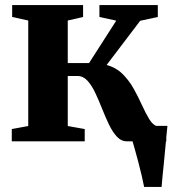

<svg xmlns="http://www.w3.org/2000/svg" viewBox="-20 -558 684 758"><path d="M549 180Q546 163.5 540 137.8Q534 112 526.8 84.5Q519.5 57 513 33.8Q506.5 10.5 503 -1L472.5 -61H641Q639.5 -45.5 637 -20.8Q634.5 4 632 33Q629.5 62 626.5 90.5Q623.5 119 621.2 142.5Q619 166 618 180ZM26.5 0V-48.5L91.5 -60.5V-477L28 -491V-538H308V-491L247.5 -477V-309H331.5L439 -476.5L372.5 -491V-538H603V-491L533.5 -476L401 -301.5Q438 -291.5 463.8 -266Q489.5 -240.5 507.8 -207.8Q526 -175 540.5 -143Q555 -111 569 -88Q583 -65 600 -59.5L636.5 -49.5V0H481.5Q458.5 0 441.2 -18.8Q424 -37.5 410 -66.8Q396 -96 383 -129Q370 -162 356.2 -191.2Q342.5 -220.5 325.5 -239.2Q308.5 -258 285.5 -258H247.5V-60.5L314.5 -48.5V0Z"/></svg>

Font: Merriweather 60pt ExtraBold
Style: Regular
Weight: 800
Version: Version 2.100